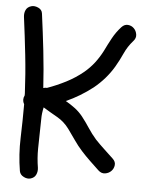

<svg xmlns="http://www.w3.org/2000/svg" viewBox="-53 -747 609 818"><g transform="rotate(5 252.0 -338.0)"><path d="M52.7 -332Q48.8 -414.1 40 -494.6Q31.2 -575.2 20.5 -656.2Q18.6 -672.9 24.9 -686Q31.2 -699.2 47.9 -704.1Q61.5 -708 77.6 -700.7Q93.8 -693.4 95.7 -676.8Q106.4 -597.7 115.2 -519.5Q124 -441.4 128.9 -361.3Q137.7 -364.3 144.5 -363.3Q185.5 -377.9 224.6 -397.9Q263.7 -418 296.9 -445.3Q321.3 -465.8 339.4 -489.3Q357.4 -512.7 372.1 -541Q385.7 -569.3 400.9 -597.2Q416 -625 437.5 -648.4Q450.2 -662.1 465.3 -660.6Q480.5 -659.2 490.7 -648.9Q501 -638.7 503.4 -623Q505.9 -607.4 493.2 -593.8Q470.7 -568.4 457 -538.1Q443.4 -507.8 426.8 -479.5Q394.5 -424.8 342.8 -382.8Q316.4 -362.3 288.1 -345.2Q259.8 -328.1 229.5 -314.5Q250 -302.7 269 -288.6Q288.1 -274.4 303.7 -254.9Q321.3 -232.4 336.9 -208.5Q352.5 -184.6 372.1 -162.1Q390.6 -142.6 410.2 -124.5Q429.7 -106.4 449.2 -87.9Q462.9 -75.2 460.9 -60.1Q459 -44.9 448.7 -34.7Q438.5 -24.4 422.9 -22Q407.2 -19.5 393.6 -32.2Q374 -50.8 354.5 -69.3Q335 -87.9 317.4 -107.4Q297.9 -128.9 282.2 -151.9Q266.6 -174.8 250 -197.3Q228.5 -226.6 198.2 -243.7Q168 -260.7 137.7 -279.3Q131.8 -252.9 131.8 -229.5Q131.8 -206.1 130.9 -182.6Q129.9 -141.6 129.4 -101.6Q128.9 -61.5 135.7 -20.5Q137.7 -4.9 131.3 8.8Q125 22.5 108.4 27.3Q94.7 31.2 79.1 23.4Q63.5 15.6 60.5 0Q48.8 -70.3 51.3 -142.1Q53.7 -213.9 53.7 -285.2Q43 -303.7 52.7 -323.2Z"/></g></svg>

Font: Schoolbell
Style: Regular
Weight: 400
Designer: Font Diner, Inc
Foundry: Font Diner, Inc
Version: Version 1.001